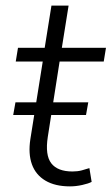

<svg xmlns="http://www.w3.org/2000/svg" viewBox="-20 -655 397 683"><path d="M229 8Q176 8 141.5 -12.5Q107 -33 93.5 -70.5Q80 -108 88 -160L132 -436H36L44 -485H139L163 -635H224L200 -485H357L349 -436H192L150 -168Q140 -103 162.5 -74Q185 -45 238 -45Q256 -45 271 -49Q286 -53 298 -57L306 -8Q295 -2 272.5 3Q250 8 229 8ZM27 -246 35 -291H294L286 -246Z"/></svg>

Font: Nunito Sans 12pt Light
Style: Italic
Weight: 300
Italic angle: -9°
Designer: Vernon Adams
Foundry: Vernon Adams
Version: Version 3.101;gftools[0.9.27]